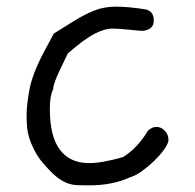

<svg xmlns="http://www.w3.org/2000/svg" viewBox="-20 -555 587 578"><path d="M487 -131Q485 -120 473 -103.5Q461 -87 444 -70.5Q427 -54 407.5 -40Q388 -26 371 -21Q318 3 249 3Q229 3 214 2.5Q199 2 184.5 -3Q170 -8 155 -19Q140 -30 121 -51Q100 -73 88 -94.5Q76 -116 69.5 -135.5Q63 -155 61.5 -173Q60 -191 60 -206Q60 -240 69 -287Q78 -334 113 -400Q141 -452 142 -454L203 -492Q235 -512 264.5 -523.5Q294 -535 329 -535Q347 -535 369 -533Q391 -531 417 -527Q443 -522 443 -493Q443 -466 410 -462Q408 -462 396 -463Q384 -464 369.5 -465.5Q355 -467 340.5 -468Q326 -469 320 -469Q294 -469 263 -452.5Q232 -436 184 -394Q184 -394 161 -346Q150 -323 145 -308.5Q140 -294 140 -286Q130 -267 130 -227Q130 -144 160.5 -104Q191 -64 248 -64Q287 -64 350 -82Q394 -109 425 -161Q437 -173 451 -173Q465 -173 476 -161.5Q487 -150 487 -136Z"/></svg>

Font: Gaegu
Style: Regular
Weight: 400
Designer: JIKJI
Foundry: JIKJI
Version: Version 1.00